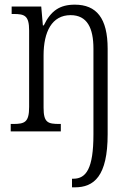

<svg xmlns="http://www.w3.org/2000/svg" viewBox="-20 -564 566 824"><path d="M289 240H301C383 240 442 193 442 12V-355C442 -486 394 -544 301 -544C237 -544 198 -518 168 -455H164L157 -536H30V-504H38C86 -504 105 -497 105 -433V-105C105 -39 86 -32 36 -32H26V0H241V-32H235C185 -32 167 -38 167 -102V-326C167 -428 203 -499 283 -499C354 -499 381 -444 381 -355V13C381 159 350 203 295 203H289Z"/></svg>

Font: Noto Serif Sinhala Condensed Light
Style: Regular
Weight: 300
Width: 3
Designer: Jelle Bosma - Monotype Design Team
Foundry: Monotype Imaging Inc.
Version: Version 2.007